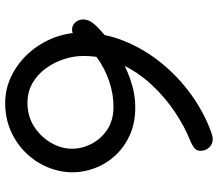

<svg xmlns="http://www.w3.org/2000/svg" viewBox="-70 -761 841 741"><g transform="rotate(90 350.5 -390.5)"><path d="M490 -785Q498 -788 504.5 -789.5Q511 -791 517 -791Q536 -791 549 -777.5Q562 -764 562 -744Q562 -728 550 -719Q538 -710 523 -704Q469 -683 411.5 -644.5Q354 -606 305.5 -553.5Q257 -501 226.5 -435Q196 -369 196 -292Q196 -254 208.5 -216Q221 -178 244.5 -146Q268 -114 301.5 -95Q335 -76 377 -76Q429 -76 469 -102Q509 -128 531.5 -167.5Q554 -207 554 -248Q554 -286 535.5 -322.5Q517 -359 481 -383.5Q445 -408 391 -408Q342 -408 292.5 -391Q243 -374 201 -343.5Q159 -313 131 -271Q126 -264 120 -258.5Q114 -253 107.5 -250.5Q101 -248 94 -248Q78 -248 66.5 -260.5Q55 -273 55 -292Q55 -302 59.5 -312.5Q64 -323 73.5 -334Q83 -345 96 -357Q133 -391 181.5 -422Q230 -453 285 -472.5Q340 -492 394 -492Q456 -492 502.5 -470.5Q549 -449 581 -414Q613 -379 629 -336Q645 -293 645 -251Q645 -201 625.5 -154Q606 -107 570 -70Q534 -33 485 -11.5Q436 10 378 10Q322 10 272.5 -14.5Q223 -39 185.5 -80.5Q148 -122 127 -174.5Q106 -227 106 -283Q106 -369 137.5 -447.5Q169 -526 223 -592.5Q277 -659 346 -708.5Q415 -758 490 -785Z"/></g></svg>

Font: Playpen Sans Arabic
Style: Regular
Weight: 400
Designer: Azza Alameddine, Laura Meseguer, Veronika Burian, José Scaglione
Foundry: TypeTogether
Version: Version 2.000